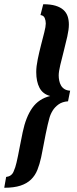

<svg xmlns="http://www.w3.org/2000/svg" viewBox="-53 -780 363 906"><path d="M-24 55Q1 52 10.5 31Q20 10 25 -13Q28 -25 32 -45Q36 -65 40 -86Q44 -107 48 -126Q52 -145 54 -156Q69 -228 99.5 -271Q130 -314 184 -327Q149 -336 133.5 -365.5Q118 -395 118 -440Q118 -466 125 -500Q132 -534 140.5 -567Q149 -600 156 -627.5Q163 -655 163 -669Q163 -683 158 -695Q153 -707 138 -709L151 -760Q186 -760 209 -753Q232 -746 246 -733.5Q260 -721 266 -703.5Q272 -686 272 -664Q272 -641 264.5 -607.5Q257 -574 248 -539.5Q239 -505 231.5 -473.5Q224 -442 224 -424Q224 -412 226.5 -399.5Q229 -387 235 -376.5Q241 -366 251.5 -359.5Q262 -353 278 -352L268 -302Q241 -300 223.5 -287.5Q206 -275 195.5 -258Q185 -241 180 -222.5Q175 -204 172 -191Q167 -170 162.5 -147Q158 -124 154 -103Q150 -82 146.5 -64.5Q143 -47 141 -37Q134 -5 123.5 21.5Q113 48 93.5 67Q74 86 43.5 96Q13 106 -33 106Z"/></svg>

Font: Quattrocento Sans
Style: Bold Italic
Weight: 700
Designer: Pablo Impallari
Foundry: Pablo Impallari, Igino Marini, Brenda Gallo
Version: Version 2.000